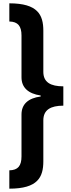

<svg xmlns="http://www.w3.org/2000/svg" viewBox="-20 -906 425 1152"><path d="M36 -886V-777C88 -776 109 -749 109 -693V-442C109 -381 149 -344 224 -333V-327C149 -317 109 -281 109 -219V32C109 89 88 115 36 116V226C207 226 240 157 240 61V-184C240 -247 284 -272 360 -272V-388C284 -388 240 -412 240 -475V-721C240 -817 207 -886 36 -886Z"/></svg>

Font: Noto Sans Kannada UI
Style: Bold
Weight: 700
Designer: Jelle Bosma - Monotype Design Team
Foundry: Monotype Imaging Inc.
Version: Version 2.005